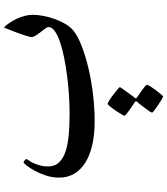

<svg xmlns="http://www.w3.org/2000/svg" viewBox="46 -539 878 1010"><g transform="rotate(-90 485.0 -34.0)"><path d="M912.1 -300.3Q912.1 -275.4 906.2 -244.6Q900.4 -213.9 889.6 -183.8Q878.9 -153.8 863.5 -128.2Q848.1 -102.5 829.1 -86.9Q798.3 -62.5 744.6 -42Q690.9 -21.5 626.2 -6.6Q561.5 8.3 490.5 16.6Q419.4 24.9 353 24.9Q283.2 24.9 228.3 12.5Q173.3 0 135 -23.9Q96.7 -47.9 76.2 -82.5Q55.7 -117.2 55.7 -161.1Q55.7 -198.7 67.1 -232.7Q78.6 -266.6 93 -292.5Q107.4 -318.4 120.1 -333.7Q132.8 -349.1 134.8 -349.1Q138.2 -349.1 145.5 -344Q152.8 -338.9 152.8 -332.5V-332Q152.8 -331.5 152.3 -330.6Q150.4 -327.1 143.8 -317.9Q137.2 -308.6 130.9 -294.2Q124.5 -279.8 119.4 -261Q114.3 -242.2 114.3 -221.2Q114.3 -184.6 136 -162.1Q157.7 -139.6 195.6 -127.4Q233.4 -115.2 283.9 -111.1Q334.5 -106.9 391.1 -106.9Q436 -106.9 487.5 -110.1Q539.1 -113.3 589.8 -119.9Q640.6 -126.5 687 -135.7Q733.4 -145 769.3 -157.5Q805.2 -169.9 826.4 -184.8Q847.7 -199.7 847.7 -217.8Q847.7 -225.1 839.1 -236.1Q830.6 -247.1 821 -259.5Q811.5 -272 803.2 -284.7Q794.9 -297.4 794.9 -307.6Q794.9 -312 798.1 -323.5Q801.3 -335 806.4 -350.1Q811.5 -365.2 817.6 -382.1Q823.7 -398.9 829.6 -413.3Q835.4 -427.7 839.6 -438.5Q843.8 -449.2 845.7 -452.6Q857.4 -440.9 869.1 -423.8Q880.9 -406.7 890.6 -386.5Q900.4 -366.2 906.2 -344Q912.1 -321.8 912.1 -300.3ZM543.9 299.3Q543.9 304.7 535.2 318.6Q526.4 332.5 515.4 347.2Q504.4 361.8 494.4 373.5Q484.4 385.3 481.9 385.3Q480 385.3 466.8 377.4Q453.6 369.6 438.5 359.4Q423.3 349.1 410.6 339.8Q397.9 330.6 397.9 327.1Q397.9 323.2 404.8 312.7Q411.6 302.2 420.9 290Q430.2 277.8 439.2 266.4Q448.2 254.9 453.6 250Q457 245.6 456.5 242.7Q456.5 239.3 455.1 237.8Q449.2 233.9 436.8 225.8Q424.3 217.8 411.9 208.7Q399.4 199.7 390.1 191.9Q380.9 184.1 380.9 181.2Q380.9 179.2 385 172.1Q389.2 165 395.3 155.3Q401.4 145.5 408.7 134.5Q416 123.5 423.1 114.5Q430.2 105.5 435.8 99.4Q441.4 93.3 443.8 93.3Q448.2 93.3 462.9 102.5Q477.5 111.8 492.7 123.5Q507.8 135.3 519.8 145.5Q531.7 155.8 531.7 157.2Q531.7 159.2 524.9 168.7Q518.1 178.2 509.3 190.4Q500.5 202.6 491.9 214.4Q483.4 226.1 479.5 231.4Q478 232.9 475.3 235.8Q472.7 238.8 472.7 242.2Q472.7 244.6 478.5 248.5Q483.9 252.4 494.9 259.8Q505.9 267.1 516.8 274.9Q527.8 282.7 535.9 289.8Q543.9 296.9 543.9 299.3Z"/></g></svg>

Font: Accordance
Style: Bold
Weight: 700
Version: Version 1.2 (build January 31, 2020) Miklal Software Solutio